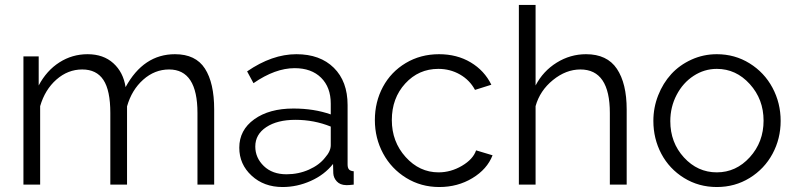

<svg xmlns="http://www.w3.org/2000/svg" viewBox="-20 -750 3230 780"><path d="M850.1 0H782.2V-291Q782.2 -467.8 667 -467.8Q608.4 -467.8 561.8 -426.3Q515.1 -384.8 496.1 -317.9V0H428.2V-291Q428.2 -382.8 400.1 -425.3Q372.1 -467.8 314 -467.8Q255.9 -467.8 209.2 -426.8Q162.6 -385.7 143.1 -318.8V0H75.2V-521H137.2V-402.8Q169.4 -463.4 221.4 -496.6Q273.4 -529.8 335.9 -529.8Q399.9 -529.8 440.4 -493.2Q481 -456.5 490.2 -396Q563 -529.8 690.9 -529.8Q774.9 -529.8 812.5 -471.4Q850.1 -413.1 850.1 -305.2Z M952.1 -149.9Q952.1 -221.7 1012.9 -265.4Q1073.7 -309.1 1171.9 -309.1Q1255.9 -309.1 1323.7 -285.2V-329.1Q1323.7 -395.5 1284.4 -434.3Q1245.1 -473.1 1176.8 -473.1Q1098.1 -473.1 1009.8 -412.1L983.9 -460Q1085.4 -529.8 1184.1 -529.8Q1280.3 -529.8 1336.2 -474.6Q1392.1 -419.4 1392.1 -323.2V-82Q1392.1 -67.9 1397.9 -61.5Q1403.8 -55.2 1417 -54.2V0Q1392.6 2.9 1385.7 2Q1361.8 1.5 1348.4 -12.9Q1335 -27.3 1334 -45.9L1333 -84Q1298.3 -40 1242.7 -15.1Q1187 9.8 1127.9 9.8Q1052.2 9.8 1002.2 -36.4Q952.1 -82.5 952.1 -149.9ZM1300.8 -109.9Q1323.7 -135.7 1323.7 -160.2V-235.8Q1255.9 -263.2 1180.2 -263.2Q1106.4 -263.2 1061.8 -233.6Q1017.1 -204.1 1017.1 -154.8Q1017.1 -108.9 1051.8 -75.4Q1086.4 -42 1144 -42Q1192.4 -42 1234.9 -60.8Q1277.3 -79.6 1300.8 -109.9Z M1764.6 9.8Q1690.4 9.8 1630.1 -27.3Q1569.8 -64.5 1536.4 -126.5Q1502.9 -188.5 1502.9 -262.2Q1502.9 -335.9 1535.6 -397Q1568.4 -458 1628.4 -493.9Q1688.5 -529.8 1763.7 -529.8Q1836.4 -529.8 1892.1 -496.6Q1947.8 -463.4 1976.1 -405.8L1909.7 -384.8Q1888.2 -424.8 1848.4 -447.5Q1808.6 -470.2 1760.7 -470.2Q1680.7 -470.2 1626.2 -410.6Q1571.8 -351.1 1571.8 -262.2Q1571.8 -174.3 1627.9 -112.1Q1684.1 -49.8 1761.7 -49.8Q1811.5 -49.8 1856.7 -76.4Q1901.9 -103 1914.1 -139.2L1981 -119.1Q1959 -62.5 1899.2 -26.4Q1839.4 9.8 1764.6 9.8Z M2525.9 0H2457.5V-291Q2457.5 -467.8 2337.9 -467.8Q2279.3 -467.8 2226.3 -424.8Q2173.3 -381.8 2155.8 -318.8V0H2087.9V-730H2155.8V-402.8Q2186.5 -461.4 2241.7 -495.6Q2296.9 -529.8 2360.8 -529.8Q2446.3 -529.8 2486.1 -470.5Q2525.9 -411.1 2525.9 -305.2Z M2634.3 -258.8Q2634.3 -313 2653.8 -362.5Q2673.3 -412.1 2707 -449Q2740.7 -485.8 2789.1 -507.8Q2837.4 -529.8 2892.1 -529.8Q2965.3 -529.8 3025.1 -492.7Q3085 -455.6 3118.2 -393.6Q3151.4 -331.5 3151.4 -258.8Q3151.4 -186.5 3118.4 -125.2Q3085.4 -64 3025.6 -27.1Q2965.8 9.8 2892.1 9.8Q2818.4 9.8 2758.8 -27.1Q2699.2 -64 2666.7 -125.2Q2634.3 -186.5 2634.3 -258.8ZM2892.1 -470.2Q2841.3 -470.2 2797.9 -441.9Q2754.4 -413.6 2728.8 -364.5Q2703.1 -315.4 2703.1 -257.8Q2703.1 -170.9 2758.5 -110.4Q2814 -49.8 2892.1 -49.8Q2970.2 -49.8 3026.1 -111.3Q3082 -172.9 3082 -259.8Q3082 -346.7 3026.1 -408.4Q2970.2 -470.2 2892.1 -470.2Z"/></svg>

Font: Rawline
Style: Regular
Weight: 400
Designer: Matt McInerney, Pablo Impallari, Rodrigo Fuenzalida
Foundry: Matt McInerney, Pablo Impallari, Rodrigo Fuenzalida
Version: Version 4.020;PS 004.020;hotconv 1.0.88;makeotf.lib2.5.64775